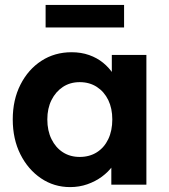

<svg xmlns="http://www.w3.org/2000/svg" viewBox="-20 -753 691 783"><path d="M32 -266Q32 -346 63.5 -408Q95 -470 149 -505Q203 -540 272 -540Q311 -540 343.5 -528.5Q376 -517 400.5 -497Q425 -477 442 -451Q459 -425 466 -395L436 -400V-529H577V0H434V-127L466 -130Q458 -102 440 -77Q422 -52 395.5 -32.5Q369 -13 336 -1.5Q303 10 266 10Q200 10 147 -26Q94 -62 63 -124Q32 -186 32 -266ZM438 -266Q438 -311 421.5 -345Q405 -379 375 -398.5Q345 -418 305 -418Q266 -418 236.5 -398.5Q207 -379 190 -345Q173 -311 173 -266Q173 -220 190 -185.5Q207 -151 236.5 -132Q266 -113 305 -113Q345 -113 375 -132Q405 -151 421.5 -185.5Q438 -220 438 -266ZM166 -641V-733H486V-641Z"/></svg>

Font: Our Lexend SemiBold
Style: Regular
Weight: 600
Designer: Bonnie Shaver-Troup, Thomas Jockin
Foundry: Lexend
Version: Version 1.007